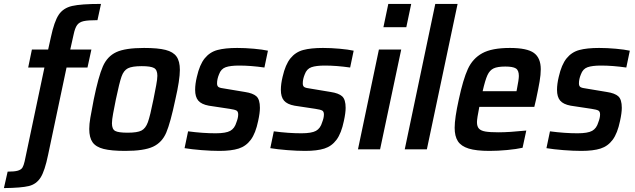

<svg xmlns="http://www.w3.org/2000/svg" viewBox="-87 -763 3247 981"><path d="M39 61 140 -418H57L76 -510H159L173 -573Q190 -653 213 -687.5Q236 -722 281.5 -732.5Q327 -743 429 -743L411 -660Q363 -660 340.5 -655Q318 -650 307 -635Q296 -620 289 -586L272 -510H380L360 -418H253L159 27Q142 110 120.5 144Q99 178 60.5 187.5Q22 197 -67 198L-48 114Q-13 114 4 109Q21 104 27.5 93.5Q34 83 39 61Z M369 -104Q369 -129 374.5 -161Q380 -193 392 -255Q416 -372 438.5 -423.5Q461 -475 507 -496.5Q553 -518 649 -518Q720 -518 759 -508Q798 -498 815 -474Q832 -450 832 -406Q832 -355 809 -255Q784 -136 762.5 -85.5Q741 -35 695 -13.5Q649 8 553 8Q482 8 442.5 -2Q403 -12 386 -36Q369 -60 369 -104ZM697 -255Q705 -295 711 -327Q717 -359 717 -376Q717 -406 700 -415.5Q683 -425 637 -425Q588 -425 566.5 -414Q545 -403 534 -372Q523 -341 505 -255Q497 -215 491 -183Q485 -151 485 -133Q485 -103 501.5 -94Q518 -85 565 -85Q615 -85 636 -96Q657 -107 668.5 -138.5Q680 -170 697 -255Z M856 -6 874 -92Q949 -82 1015 -82Q1067 -82 1089.5 -94.5Q1112 -107 1121 -138Q1130 -161 1130 -178Q1130 -193 1121.5 -198Q1113 -203 1086 -207L980 -223Q942 -230 926 -249Q910 -268 910 -304Q910 -334 919 -371Q933 -433 959 -465Q985 -497 1024 -507.5Q1063 -518 1125 -518Q1166 -518 1210.5 -514Q1255 -510 1282 -504L1264 -418Q1194 -428 1135 -428Q1090 -428 1066 -419.5Q1042 -411 1032 -383Q1022 -359 1022 -337Q1022 -323 1030 -318Q1038 -313 1063 -310L1165 -293Q1205 -287 1223 -271Q1241 -255 1241 -212Q1241 -186 1232 -145Q1219 -82 1194.5 -49Q1170 -16 1132.5 -4Q1095 8 1034 8Q993 8 942.5 4Q892 0 856 -6Z M1294 -6 1312 -92Q1387 -82 1453 -82Q1505 -82 1527.5 -94.5Q1550 -107 1559 -138Q1568 -161 1568 -178Q1568 -193 1559.5 -198Q1551 -203 1524 -207L1418 -223Q1380 -230 1364 -249Q1348 -268 1348 -304Q1348 -334 1357 -371Q1371 -433 1397 -465Q1423 -497 1462 -507.5Q1501 -518 1563 -518Q1604 -518 1648.5 -514Q1693 -510 1720 -504L1702 -418Q1632 -428 1573 -428Q1528 -428 1504 -419.5Q1480 -411 1470 -383Q1460 -359 1460 -337Q1460 -323 1468 -318Q1476 -313 1501 -310L1603 -293Q1643 -287 1661 -271Q1679 -255 1679 -212Q1679 -186 1670 -145Q1657 -82 1632.5 -49Q1608 -16 1570.5 -4Q1533 8 1472 8Q1431 8 1380.5 4Q1330 0 1294 -6Z M1872 -624 1897 -743H2014L1989 -624ZM1742 0 1849 -510H1963L1855 0Z M1981 0 2137 -743H2251L2094 0Z M2236 -110Q2236 -159 2257 -254Q2279 -357 2303.5 -410.5Q2328 -464 2377 -491Q2426 -518 2518 -518Q2606 -518 2641 -492.5Q2676 -467 2676 -409Q2676 -382 2670 -346.5Q2664 -311 2652 -255L2643 -217H2362Q2350 -157 2350 -139Q2350 -117 2360 -106Q2370 -95 2393 -91Q2416 -87 2460 -87Q2514 -87 2602 -96L2583 -8Q2552 -1 2504.5 3.5Q2457 8 2414 8Q2346 8 2307.5 -4Q2269 -16 2252.5 -41.5Q2236 -67 2236 -110ZM2552 -297 2554 -307Q2564 -357 2564 -375Q2564 -404 2548.5 -413.5Q2533 -423 2495 -423Q2455 -423 2435 -413.5Q2415 -404 2403.5 -379Q2392 -354 2379 -297Z M2705 -6 2723 -92Q2798 -82 2864 -82Q2916 -82 2938.5 -94.5Q2961 -107 2970 -138Q2979 -161 2979 -178Q2979 -193 2970.5 -198Q2962 -203 2935 -207L2829 -223Q2791 -230 2775 -249Q2759 -268 2759 -304Q2759 -334 2768 -371Q2782 -433 2808 -465Q2834 -497 2873 -507.5Q2912 -518 2974 -518Q3015 -518 3059.5 -514Q3104 -510 3131 -504L3113 -418Q3043 -428 2984 -428Q2939 -428 2915 -419.5Q2891 -411 2881 -383Q2871 -359 2871 -337Q2871 -323 2879 -318Q2887 -313 2912 -310L3014 -293Q3054 -287 3072 -271Q3090 -255 3090 -212Q3090 -186 3081 -145Q3068 -82 3043.5 -49Q3019 -16 2981.5 -4Q2944 8 2883 8Q2842 8 2791.5 4Q2741 0 2705 -6Z"/></svg>

Font: Saira Semi Condensed Medium
Style: Italic
Weight: 500
Width: 4
Italic angle: -12°
Designer: Hector Gatti with collaboration of the Omnibus-Type team
Foundry: Omnibus-Type
Version: Version 1.001; ttfautohint (v1.8)